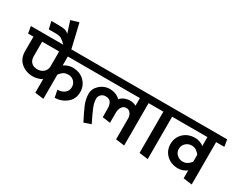

<svg xmlns="http://www.w3.org/2000/svg" viewBox="-111 -1672 2992 2351"><g transform="rotate(30 1384.5 -497.0)"><path d="M444 -363V-583H204V-377Q204 -323 234 -291.5Q264 -260 321 -260Q370 -260 404 -287.5Q438 -315 444 -363ZM660 -167Q720 -167 759 -199Q798 -231 798 -281Q798 -331 765.5 -362.5Q733 -394 689 -394Q638 -394 610.5 -371.5Q583 -349 567 -327V16L444 0V-192Q420 -177 384.5 -167Q349 -157 316 -157Q217 -157 149 -215.5Q81 -274 81 -377V-583H5Q1 -607 -3 -631Q-7 -655 -11 -680H950Q954 -655 958 -631Q962 -607 966 -583H567V-456Q588 -472 621.5 -484Q655 -496 686 -496Q790 -496 853.5 -434Q917 -372 917 -280Q917 -180 844 -122.5Q771 -65 680 -65Z M562 -674H453Q404 -723 376.5 -738.5Q349 -754 295 -754H199L175 -859H290Q327 -859 358 -853.5Q389 -848 422 -821Q409 -861 395.5 -902.5Q382 -944 369 -984L481 -1017Q502 -931 522 -845Q542 -759 562 -674Z M1586 0V-302Q1582 -345 1560 -370.5Q1538 -396 1503 -396Q1465 -396 1442.5 -362.5Q1420 -329 1420 -278V-138L1309 -153L1308 -278Q1308 -329 1286.5 -361Q1265 -393 1214 -393Q1175 -393 1150 -368Q1125 -343 1125 -310Q1125 -256 1150.5 -193Q1176 -130 1235 -11L1137 23Q1080 -87 1047.5 -163Q1015 -239 1015 -317Q1015 -388 1074 -442Q1133 -496 1214 -497Q1258 -496 1297 -481Q1336 -466 1362 -438Q1387 -467 1424.5 -482Q1462 -497 1504 -497Q1525 -497 1547.5 -491Q1570 -485 1586 -475V-583H959L943 -680H1809L1826 -583H1709V16Z M1918 0V-583H1820L1804 -680H2141L2159 -583H2042V16Z M2421 -70Q2320 -70 2255.5 -131Q2191 -192 2191 -285Q2191 -376 2254 -438Q2317 -500 2421 -500Q2453 -500 2489 -486.5Q2525 -473 2541 -455V-583H2152L2136 -680H2764L2780 -583H2664V16L2541 0V-115Q2525 -97 2489 -83.5Q2453 -70 2421 -70ZM2309 -284Q2309 -235 2344.5 -203Q2380 -171 2425 -171Q2468 -171 2496.5 -192Q2525 -213 2541 -235V-334Q2525 -357 2496.5 -377.5Q2468 -398 2425 -398Q2381 -398 2345.5 -366.5Q2310 -335 2309 -284Z"/></g></svg>

Font: Palanquin SemiBold
Style: Regular
Weight: 600
Designer: Pria Ravichandran
Version: Version 1.0.4